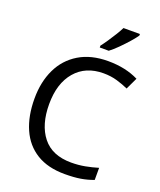

<svg xmlns="http://www.w3.org/2000/svg" viewBox="-170 -1049 971 1164"><g transform="rotate(20 316.0 -467.0)"><path d="M403 -645Q288 -645 222 -568Q156 -491 156 -357Q156 -224 217.5 -146.5Q279 -69 402 -69Q449 -69 491 -77Q533 -85 573 -97V-19Q533 -4 490.5 3Q448 10 389 10Q280 10 207 -35Q134 -80 97.5 -163Q61 -246 61 -358Q61 -466 100.5 -548.5Q140 -631 217 -677.5Q294 -724 404 -724Q517 -724 601 -682L565 -606Q532 -621 491.5 -633Q451 -645 403 -645ZM528 -934Q516 -916 491 -887.5Q466 -859 437.5 -830.5Q409 -802 385 -784H327V-796Q342 -815 359.5 -841Q377 -867 394 -894.5Q411 -922 422 -944H528Z"/></g></svg>

Font: Noto Sans Carian
Style: Regular
Weight: 400
Designer: Monotype Design Team
Foundry: Monotype Imaging Inc.
Version: Version 2.002; ttfautohint (v1.8.4.7-5d5b)